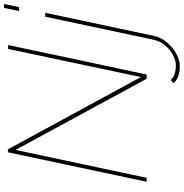

<svg xmlns="http://www.w3.org/2000/svg" viewBox="1 -772 940 983"><g transform="rotate(-90 471.5 -280.0)"><path d="M184 -710H199L569 -29L713 -709H733L582 0H560L196 -671L53 0H33ZM625 170Q597 170 574 162.5Q551 155 537 136L555 124Q569 140 589 145Q609 150 628 150Q654 150 682 135Q710 120 731.5 94Q753 68 760 36L878 -519H898L780 36Q772 75 746 105Q720 135 687.5 152.5Q655 170 625 170ZM923 -730H943L927 -653H907Z"/></g></svg>

Font: Raleway Thin Thin
Style: Italic
Weight: 250
Italic angle: -12°
Version: Version 4.026